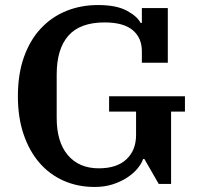

<svg xmlns="http://www.w3.org/2000/svg" viewBox="-20 -730 799 762"><path d="M356 12Q288 12 232 -13Q176 -38 136 -84.5Q96 -131 73.5 -197.5Q51 -264 51 -348Q51 -436 75 -503.5Q99 -571 142 -617Q185 -663 243 -686.5Q301 -710 369 -710Q442 -710 483.5 -687.5Q525 -665 538 -639H543V-698H646V-481H543V-527Q543 -580 506.5 -610.5Q470 -641 395 -641Q298 -641 251.5 -588.5Q205 -536 205 -434V-262Q205 -166 249.5 -114Q294 -62 372 -62Q444 -62 482 -98Q520 -134 520 -194V-287H413V-348H714V-287H659V0H610L553 -99H548Q542 -81 526 -61.5Q510 -42 485 -25.5Q460 -9 427.5 1.5Q395 12 356 12Z"/></svg>

Font: IBM Plex Serif SemiBold
Style: Regular
Weight: 600
Designer: Mike Abbink, Paul van der Laan, Pieter van Rosmalen
Foundry: Bold Monday
Version: Version 2.5